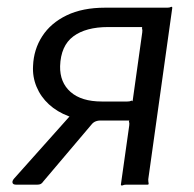

<svg xmlns="http://www.w3.org/2000/svg" viewBox="-20 -553 582 575"><path d="M342 0 367 -177Q368 -184 366.5 -188Q365 -192 369 -192H261Q220 -192 185.5 -205Q151 -218 126.5 -240.5Q102 -263 89.5 -293Q77 -323 79 -356Q81 -405 106.5 -444.5Q132 -484 179.5 -507Q227 -530 295 -530H481Q488 -530 491.5 -532Q495 -534 496 -530L424 -16Q424 -9 425 -4.5Q426 0 422 0H358Q352 0 347.5 2Q343 4 342 0ZM28 0Q19 0 17.5 -5.5Q16 -11 22 -18L213 -232L284 -192Q264 -193 254 -180L110 -10Q106 -4 102 -2Q98 0 92 0ZM285 -249H361Q369 -249 372.5 -251Q376 -253 377 -249L406 -456Q407 -463 405.5 -467.5Q404 -472 408 -472H304Q237 -472 199.5 -444Q162 -416 160 -355Q159 -306 191.5 -277.5Q224 -249 285 -249Z"/></svg>

Font: Libre Franklin
Style: Italic
Weight: 400
Italic angle: -8°
Designer: Pablo Impallari, Rodrigo Fuenzalida, Nhung Nguyen
Foundry: Impallari Type
Version: Version 3.000